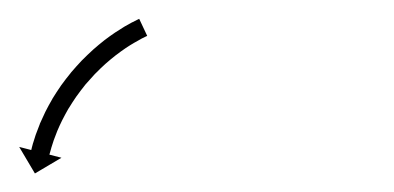

<svg xmlns="http://www.w3.org/2000/svg" viewBox="-28 -279 419 204"><path d="M126.6 -240C127.2 -240.3 127.8 -240.6 128.4 -240.9L119.9 -259C119.3 -258.7 118.7 -258.4 118.1 -258.1C118.1 -258.1 118.1 -258.1 118 -258.1C118 -258.1 118 -258.1 118 -258.1C116.2 -257.2 114.5 -256.3 112.8 -255.4C112.8 -255.4 112.7 -255.4 112.7 -255.4C112.7 -255.4 112.6 -255.4 112.6 -255.4C110 -254 107.3 -252.5 104.7 -251C104.7 -251 104.6 -250.9 104.6 -250.9C104.6 -250.9 104.5 -250.9 104.5 -250.9C101.2 -248.9 97.9 -246.8 94.6 -244.6C94.6 -244.6 94.5 -244.6 94.5 -244.6C94.4 -244.5 94.4 -244.5 94.4 -244.5C90.6 -241.9 86.8 -239.2 83.1 -236.4C83.1 -236.4 83.1 -236.4 83.1 -236.3C83 -236.3 83 -236.3 83 -236.3C78.9 -233.1 75 -229.8 71.1 -226.4C71.1 -226.4 71 -226.4 71 -226.3C70.9 -226.3 70.9 -226.2 70.9 -226.2C66.8 -222.5 62.9 -218.7 59 -214.8C59 -214.8 58.9 -214.8 58.9 -214.7C58.8 -214.7 58.8 -214.6 58.8 -214.6C54.9 -210.5 51.1 -206.2 47.4 -201.9C47.4 -201.9 47.4 -201.9 47.3 -201.8C47.3 -201.8 47.3 -201.7 47.3 -201.7C43.7 -197.3 40.2 -192.8 36.9 -188.2C36.9 -188.2 36.8 -188.1 36.8 -188.1C36.8 -188 36.7 -187.9 36.7 -187.9C33.6 -183.4 30.6 -178.8 27.7 -174.1C27.7 -174.1 27.7 -174 27.7 -174C27.6 -173.9 27.6 -173.8 27.6 -173.8C25 -169.4 22.5 -164.8 20.2 -160.2C20.2 -160.2 20.2 -160.2 20.1 -160.1C20.1 -160.1 20.1 -160 20.1 -160C18.1 -155.9 16.2 -151.6 14.3 -147.4C14.3 -147.4 14.3 -147.3 14.3 -147.3C14.3 -147.2 14.3 -147.2 14.3 -147.2C12.8 -143.5 11.4 -139.9 10.1 -136.2C10.1 -136.2 10.1 -136.2 10.1 -136.1C10.1 -136.1 10 -136 10 -136C9.1 -133.2 8.2 -130.3 7.3 -127.4C7.3 -127.4 7.3 -127.4 7.3 -127.3C7.3 -127.3 7.2 -127.3 7.2 -127.3C6.7 -125.4 6.2 -123.5 5.7 -121.7C5.7 -121.7 5.7 -121.6 5.7 -121.6C5.7 -121.6 5.7 -121.6 5.7 -121.6C5.5 -120.9 5.3 -120.3 5.2 -119.6L-7.6 -122.9L9.1 -94.7L37.3 -111.4L24.5 -114.7C24.7 -115.3 24.9 -116 25 -116.6C25 -116.6 25 -116.6 25 -116.6C25 -116.5 25 -116.5 25 -116.5C25.5 -118.3 26 -120 26.5 -121.8C26.5 -121.8 26.5 -121.7 26.4 -121.7C26.4 -121.7 26.4 -121.6 26.4 -121.6C27.2 -124.3 28.1 -127 29 -129.7C29 -129.7 29 -129.6 29 -129.6C29 -129.5 28.9 -129.5 28.9 -129.5C30.2 -132.9 31.5 -136.4 32.8 -139.7C32.8 -139.7 32.8 -139.7 32.8 -139.6C32.8 -139.6 32.7 -139.5 32.7 -139.5C34.4 -143.5 36.2 -147.5 38.1 -151.3C38.1 -151.3 38.1 -151.3 38.1 -151.2C38 -151.2 38 -151.1 38 -151.1C40.2 -155.4 42.5 -159.7 44.9 -163.9C44.9 -163.9 44.9 -163.8 44.9 -163.7C44.8 -163.7 44.8 -163.6 44.8 -163.6C47.5 -168 50.3 -172.4 53.2 -176.6C53.2 -176.6 53.2 -176.6 53.2 -176.5C53.1 -176.5 53.1 -176.4 53.1 -176.4C56.2 -180.8 59.5 -185 62.8 -189.2C62.8 -189.2 62.8 -189.1 62.7 -189.1C62.7 -189 62.6 -189 62.6 -189C66.1 -193 69.7 -197 73.3 -200.9C73.3 -200.9 73.3 -200.8 73.3 -200.8C73.2 -200.8 73.2 -200.7 73.2 -200.7C76.8 -204.4 80.5 -208 84.4 -211.5C84.4 -211.5 84.3 -211.4 84.3 -211.4C84.2 -211.3 84.2 -211.3 84.2 -211.3C87.8 -214.5 91.6 -217.6 95.4 -220.6C95.4 -220.6 95.3 -220.5 95.3 -220.5C95.2 -220.5 95.2 -220.4 95.2 -220.4C98.6 -223 102.1 -225.6 105.7 -228C105.7 -228 105.7 -228 105.6 -228C105.6 -227.9 105.5 -227.9 105.5 -227.9C108.6 -229.9 111.7 -231.9 114.8 -233.7C114.8 -233.7 114.8 -233.7 114.7 -233.7C114.7 -233.7 114.7 -233.6 114.7 -233.6C117.1 -235 119.5 -236.4 122 -237.7C122 -237.7 122 -237.7 121.9 -237.7C121.9 -237.7 121.9 -237.7 121.9 -237.7C123.5 -238.5 125.1 -239.3 126.7 -240.1C126.7 -240.1 126.7 -240.1 126.7 -240.1C126.7 -240 126.6 -240 126.6 -240Z"/></svg>

Font: FRB American Cursive Just Arrows Extralight
Style: Italic
Weight: 200
Italic angle: -25°
Version: Version 2.0;Modular Font Editor K font №1